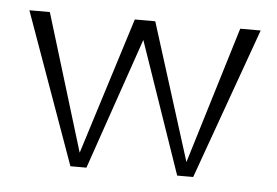

<svg xmlns="http://www.w3.org/2000/svg" viewBox="-35 -385 621 430"><g transform="rotate(5 275.0 -170.0)"><path d="M137 0 15 -340H61L155 -32L252 -340H298L395 -32L489 -340H535L413 0H377L275 -296L173 0Z"/></g></svg>

Font: Glametrix
Style: Light
Weight: 300
Designer: gluk
Foundry: gluk
Version: Version 0.40